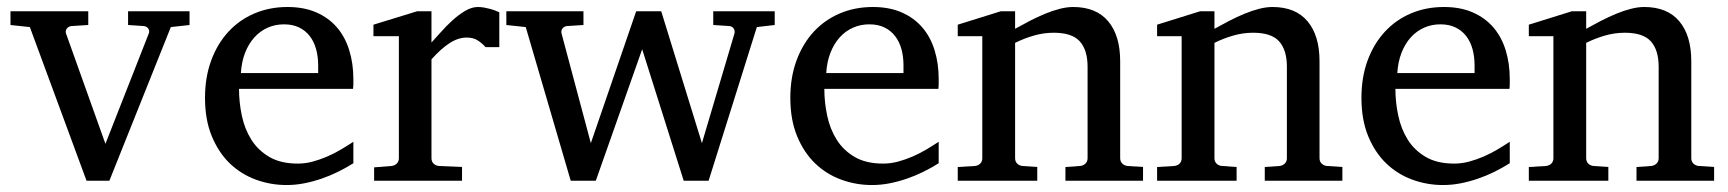

<svg xmlns="http://www.w3.org/2000/svg" viewBox="-20 -514 4915 546"><path d="M465.8 -437 291 0H226.1L64.9 -437L9.8 -442.9V-481.9H231V-442.9L183.1 -439.9Q174.8 -439 169.9 -432.6Q165 -426.3 168 -418L279.8 -105L402.8 -418Q406.2 -425.8 401.9 -432.4Q397.5 -439 389.2 -439.9L344.2 -442.9V-481.9H519V-442.9Z M984.9 -49.8Q963.9 -36.6 941.2 -25.4Q918.5 -14.2 894.3 -5.9Q870.1 2.4 845.2 7.3Q820.3 12.2 794.9 12.2Q749.5 12.2 707.5 -3.2Q665.5 -18.6 633.5 -49.3Q601.6 -80.1 582.3 -126.7Q563 -173.3 563 -235.8Q563 -294.4 580.6 -342Q598.1 -389.6 629.4 -423.6Q660.6 -457.5 703.6 -475.8Q746.6 -494.1 797.9 -494.1Q844.2 -494.1 879.4 -478.8Q914.6 -463.4 938 -436.3Q961.4 -409.2 973.1 -371.3Q984.9 -333.5 984.9 -289.1V-275.9Q984.9 -268.1 983.9 -261.2H659.7Q659.7 -223.1 667.7 -185.1Q675.8 -147 694.8 -116.7Q713.9 -86.4 746.1 -67.6Q778.3 -48.8 826.7 -48.8Q848.1 -48.8 869.1 -54.4Q890.1 -60.1 910.4 -68.8Q930.7 -77.6 949.2 -88.6Q967.8 -99.6 984.9 -110.8ZM884.8 -328.1Q884.8 -353 878.9 -374.3Q873 -395.5 861.1 -411.1Q849.1 -426.8 830.8 -435.8Q812.5 -444.8 787.6 -444.8Q762.7 -444.8 741.2 -435.3Q719.7 -425.8 703.4 -407.7Q687 -389.6 677 -364Q667 -338.4 665 -306.2H884.8Z M1360.8 -379.9Q1351.1 -391.1 1338.4 -399.2Q1325.7 -407.2 1307.1 -407.2Q1282.7 -407.2 1257.8 -390.9Q1232.9 -374.5 1207 -345.2V-64Q1207 -54.7 1212.9 -48.8Q1218.8 -43 1228 -42L1293.9 -39.1V0H1043.9V-38.1L1093.3 -42Q1102.1 -43 1108.2 -48.8Q1114.3 -54.7 1114.3 -64V-411.1H1042V-443.8L1166 -481.9H1207V-393.1Q1217.8 -404.8 1233.2 -422.1Q1248.5 -439.5 1266.1 -455.6Q1283.7 -471.7 1302.5 -482.9Q1321.3 -494.1 1338.9 -494.1Q1346.7 -494.1 1355.5 -492.7Q1364.3 -491.2 1372.6 -489Q1380.9 -486.8 1387.9 -484.1Q1395 -481.4 1399.9 -479V-379.9Z M2132.3 -437 1995.1 0H1924.3L1806.2 -374L1674.3 0H1603L1475.1 -437L1419.9 -442.9V-481.9H1639.2V-442.9L1592.3 -439.9Q1584 -439 1579.3 -432.6Q1574.7 -426.3 1577.1 -418L1660.2 -106.9L1789.1 -481.9H1860.4L1976.1 -106.9L2068.4 -418Q2070.8 -425.8 2066.7 -432.4Q2062.5 -439 2054.2 -439.9L2008.3 -442.9V-481.9H2183.1V-442.9Z M2649.4 -49.8Q2628.4 -36.6 2605.7 -25.4Q2583 -14.2 2558.8 -5.9Q2534.7 2.4 2509.8 7.3Q2484.9 12.2 2459.5 12.2Q2414.1 12.2 2372.1 -3.2Q2330.1 -18.6 2298.1 -49.3Q2266.1 -80.1 2246.8 -126.7Q2227.5 -173.3 2227.5 -235.8Q2227.5 -294.4 2245.1 -342Q2262.7 -389.6 2293.9 -423.6Q2325.2 -457.5 2368.2 -475.8Q2411.1 -494.1 2462.4 -494.1Q2508.8 -494.1 2543.9 -478.8Q2579.1 -463.4 2602.5 -436.3Q2626 -409.2 2637.7 -371.3Q2649.4 -333.5 2649.4 -289.1V-275.9Q2649.4 -268.1 2648.4 -261.2H2324.2Q2324.2 -223.1 2332.3 -185.1Q2340.3 -147 2359.4 -116.7Q2378.4 -86.4 2410.6 -67.6Q2442.9 -48.8 2491.2 -48.8Q2512.7 -48.8 2533.7 -54.4Q2554.7 -60.1 2575 -68.8Q2595.2 -77.6 2613.8 -88.6Q2632.3 -99.6 2649.4 -110.8ZM2549.3 -328.1Q2549.3 -353 2543.5 -374.3Q2537.6 -395.5 2525.6 -411.1Q2513.7 -426.8 2495.4 -435.8Q2477.1 -444.8 2452.1 -444.8Q2427.2 -444.8 2405.8 -435.3Q2384.3 -425.8 2367.9 -407.7Q2351.6 -389.6 2341.6 -364Q2331.5 -338.4 2329.6 -306.2H2549.3Z M3009.8 0V-39.1L3051.8 -42Q3060.5 -43 3066.7 -48.8Q3072.8 -54.7 3072.8 -64V-324.2Q3072.8 -371.6 3050.8 -396.2Q3028.8 -420.9 2976.6 -420.9Q2947.8 -420.9 2919.9 -412.8Q2892.1 -404.8 2866.7 -392.1V-64Q2866.7 -54.7 2872.6 -48.8Q2878.4 -43 2887.7 -42L2929.7 -39.1V0H2703.6V-39.1L2752.4 -42Q2761.7 -43 2767.6 -48.8Q2773.4 -54.7 2773.4 -64V-411.1H2703.6V-443.8L2825.7 -481.9H2866.7V-432.1Q2887.7 -443.8 2909.4 -455.1Q2931.2 -466.3 2952.6 -475.1Q2974.1 -483.9 2994.1 -489Q3014.2 -494.1 3031.7 -494.1Q3097.2 -494.1 3131.3 -453.6Q3165.5 -413.1 3165.5 -339.8V-64Q3165.5 -54.7 3171.6 -48.8Q3177.7 -43 3186.5 -42L3230.5 -39.1V0Z M3576.7 0V-39.1L3618.7 -42Q3627.4 -43 3633.5 -48.8Q3639.6 -54.7 3639.6 -64V-324.2Q3639.6 -371.6 3617.7 -396.2Q3595.7 -420.9 3543.5 -420.9Q3514.6 -420.9 3486.8 -412.8Q3459 -404.8 3433.6 -392.1V-64Q3433.6 -54.7 3439.5 -48.8Q3445.3 -43 3454.6 -42L3496.6 -39.1V0H3270.5V-39.1L3319.3 -42Q3328.6 -43 3334.5 -48.8Q3340.3 -54.7 3340.3 -64V-411.1H3270.5V-443.8L3392.6 -481.9H3433.6V-432.1Q3454.6 -443.8 3476.3 -455.1Q3498 -466.3 3519.5 -475.1Q3541 -483.9 3561 -489Q3581.1 -494.1 3598.6 -494.1Q3664.1 -494.1 3698.2 -453.6Q3732.4 -413.1 3732.4 -339.8V-64Q3732.4 -54.7 3738.5 -48.8Q3744.6 -43 3753.4 -42L3797.4 -39.1V0Z M4273.4 -49.8Q4252.4 -36.6 4229.7 -25.4Q4207 -14.2 4182.9 -5.9Q4158.7 2.4 4133.8 7.3Q4108.9 12.2 4083.5 12.2Q4038.1 12.2 3996.1 -3.2Q3954.1 -18.6 3922.1 -49.3Q3890.1 -80.1 3870.8 -126.7Q3851.6 -173.3 3851.6 -235.8Q3851.6 -294.4 3869.1 -342Q3886.7 -389.6 3918 -423.6Q3949.2 -457.5 3992.2 -475.8Q4035.2 -494.1 4086.4 -494.1Q4132.8 -494.1 4168 -478.8Q4203.1 -463.4 4226.6 -436.3Q4250 -409.2 4261.7 -371.3Q4273.4 -333.5 4273.4 -289.1V-275.9Q4273.4 -268.1 4272.5 -261.2H3948.2Q3948.2 -223.1 3956.3 -185.1Q3964.4 -147 3983.4 -116.7Q4002.4 -86.4 4034.7 -67.6Q4066.9 -48.8 4115.2 -48.8Q4136.7 -48.8 4157.7 -54.4Q4178.7 -60.1 4199 -68.8Q4219.2 -77.6 4237.8 -88.6Q4256.3 -99.6 4273.4 -110.8ZM4173.3 -328.1Q4173.3 -353 4167.5 -374.3Q4161.6 -395.5 4149.7 -411.1Q4137.7 -426.8 4119.4 -435.8Q4101.1 -444.8 4076.2 -444.8Q4051.3 -444.8 4029.8 -435.3Q4008.3 -425.8 3991.9 -407.7Q3975.6 -389.6 3965.6 -364Q3955.6 -338.4 3953.6 -306.2H4173.3Z M4633.8 0V-39.1L4675.8 -42Q4684.6 -43 4690.7 -48.8Q4696.8 -54.7 4696.8 -64V-324.2Q4696.8 -371.6 4674.8 -396.2Q4652.8 -420.9 4600.6 -420.9Q4571.8 -420.9 4543.9 -412.8Q4516.1 -404.8 4490.7 -392.1V-64Q4490.7 -54.7 4496.6 -48.8Q4502.4 -43 4511.7 -42L4553.7 -39.1V0H4327.6V-39.1L4376.5 -42Q4385.7 -43 4391.6 -48.8Q4397.5 -54.7 4397.5 -64V-411.1H4327.6V-443.8L4449.7 -481.9H4490.7V-432.1Q4511.7 -443.8 4533.4 -455.1Q4555.2 -466.3 4576.7 -475.1Q4598.1 -483.9 4618.2 -489Q4638.2 -494.1 4655.8 -494.1Q4721.2 -494.1 4755.4 -453.6Q4789.6 -413.1 4789.6 -339.8V-64Q4789.6 -54.7 4795.7 -48.8Q4801.8 -43 4810.5 -42L4854.5 -39.1V0Z"/></svg>

Font: Charis SIL Eur
Style: Regular
Weight: 400
Foundry: SIL International
Version: Version 5.000